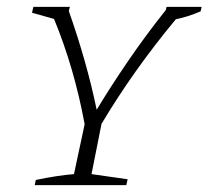

<svg xmlns="http://www.w3.org/2000/svg" viewBox="-20 -538 606 558"><path d="M81 0 84 -15Q146 -28 195 -32L226 -177Q196 -340 137 -483L73 -501L77 -518H183L180 -506Q206 -432 226 -361.5Q246 -291 261 -219Q300 -284 351.5 -359.5Q403 -435 462 -509L464 -518H566L563 -505Q526 -489 491 -482Q368 -334 275 -178L246 -32L351 -17L347 0Z"/></svg>

Font: Piazzolla SC ExtraLight
Style: Italic
Weight: 200
Italic angle: -11.3°
Designer: Juan Pablo del Peral
Foundry: Huerta Tipografica
Version: Version 1.330